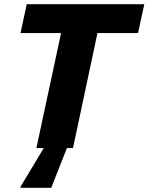

<svg xmlns="http://www.w3.org/2000/svg" viewBox="-20 -708 710 918"><path d="M154 0 272 -550H78L108 -688H670L640 -550H446L329 0ZM78 190V185L200 -18H305V-13L225 190Z"/></svg>

Font: Saira Thin
Style: Bold Italic
Weight: 700
Italic angle: -12°
Version: Version 1.101